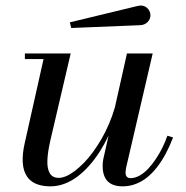

<svg xmlns="http://www.w3.org/2000/svg" viewBox="-20 -649 657 679"><path d="M477 -560 232 -550 227 -570 467 -628Q477.5 -630.5 485.9 -628.5Q494.2 -626.5 500 -621.2Q505.8 -616 508.9 -609.1Q512 -602.2 512 -595Q512 -580.9 501.7 -570.8Q491.4 -560.8 477 -560ZM230 -460 158 -152Q153.4 -131.6 150.8 -114.8Q148.2 -97.9 147.6 -82.8Q146.9 -67.6 149 -56.3Q151.1 -45 155.8 -36.8Q160.5 -28.5 168.6 -24.2Q176.6 -20 188 -20Q199.9 -20 214.3 -26.2Q228.8 -32.4 244.5 -44.4Q260.2 -56.4 276.4 -72.8Q292.6 -89.2 308.5 -110.9Q324.4 -132.6 338.6 -157.1Q352.9 -181.5 365.3 -210.6Q377.8 -239.6 386.4 -269.8L429 -460H520L426 -56Q424 -44 424 -38Q424 -29.2 428.4 -24.1Q432.8 -19 442 -19Q457.6 -19 474 -28.3Q490.4 -37.6 504.5 -52.8Q518.6 -68 531.8 -87.8Q544.9 -107.5 554.9 -128.1Q564.9 -148.6 572 -169L592 -163Q580.4 -132.4 566.7 -106.6Q553 -80.8 536.2 -58.9Q519.4 -37.1 500.8 -22Q482.1 -6.9 459.9 1.6Q437.8 10 414 10Q378.5 10 360.8 -7.9Q343 -25.9 343 -63Q343 -73 345 -85L363.9 -169.2Q349.1 -138.4 332 -111.6Q314.9 -84.9 294.7 -62.4Q274.5 -39.9 253 -23.9Q231.5 -7.9 207.4 1.1Q183.2 10 159 10Q138.6 10 122.4 5.9Q106.2 1.8 95.1 -5.6Q84 -12.9 76.4 -23.6Q68.9 -34.4 65.1 -47.1Q61.2 -59.8 60.4 -75.2Q59.6 -90.8 61.3 -106.8Q63 -122.9 67 -141L134 -440H68V-460Z"/></svg>

Font: Bodoni* 11
Style: Italic
Weight: 400
Italic angle: -13°
Version: Version 1.002